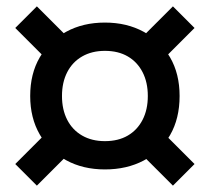

<svg xmlns="http://www.w3.org/2000/svg" viewBox="-20 -643 660 604"><path d="M310 -110Q241 -110 188 -139Q135 -168 105 -220Q75 -272 75 -341Q75 -411 105 -462.5Q135 -514 188 -543Q241 -572 310 -572Q379 -572 432 -543Q485 -514 515 -462.5Q545 -411 545 -341Q545 -270 515 -218Q485 -166 432 -138Q379 -110 310 -110ZM310 -199Q352 -199 382 -216.5Q412 -234 428.5 -266Q445 -298 445 -341Q445 -384 428.5 -416Q412 -448 382 -465.5Q352 -483 310 -483Q269 -483 238.5 -465.5Q208 -448 191.5 -416Q175 -384 175 -341Q175 -298 191.5 -266Q208 -234 238.5 -216.5Q269 -199 310 -199ZM28 -127 135 -234 203 -166 96 -59ZM417 -516 524 -623 592 -555 485 -448ZM592 -127 524 -59 417 -166 485 -234ZM203 -516 135 -448 28 -555 96 -623Z"/></svg>

Font: Montagu Slab 144pt
Style: Bold
Weight: 700
Designer: Florian Karsten
Foundry: Florian Karsten
Version: Version 1.000